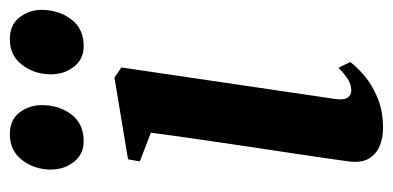

<svg xmlns="http://www.w3.org/2000/svg" viewBox="-224 -563 798 390"><g transform="rotate(-90 175.0 -368.0)"><path d="M110.5 11Q89 11 72.5 3.8Q56 -3.5 47.5 -18.5Q39 -33.5 42 -57.5Q43.5 -70 47.8 -99.2Q52 -128.5 58.2 -169.8Q64.5 -211 71.8 -259.8Q79 -308.5 86.5 -360Q94 -411.5 100.5 -460.5L42 -483L46.5 -507L212.5 -534.5L233 -520.5L169 -86.5Q166.5 -68 171.8 -60.8Q177 -53.5 186 -53.5Q196.5 -53.5 206.8 -59Q217 -64.5 232.5 -79.5L244 -55.5Q234 -42 215.8 -26.5Q197.5 -11 171 0Q144.5 11 110.5 11ZM83 -597Q57 -597 41.2 -616.8Q25.5 -636.5 25.5 -664.5Q26 -698 45.2 -722.5Q64.5 -747 97 -747Q127 -747 141.8 -727Q156.5 -707 156.5 -682Q156.5 -647 137.5 -622Q118.5 -597 83 -597ZM276 -597Q250 -597 234.5 -616.8Q219 -636.5 219 -664.5Q219.5 -698 238.5 -722.5Q257.5 -747 290 -747Q320 -747 335 -727Q350 -707 350 -682Q349.5 -647 330.5 -622Q311.5 -597 276 -597Z"/></g></svg>

Font: Merriweather 96pt SemiBold
Style: Italic
Weight: 600
Italic angle: -7.8°
Version: Version 2.101